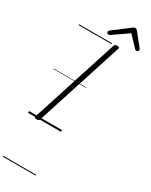

<svg xmlns="http://www.w3.org/2000/svg" viewBox="-423 -1326 1489 1897"><g transform="rotate(30 321.5 -378.0)"><path d="M104 14Q90 14 84 9.5Q78 5 81 -6L400 -996Q404 -1006 411 -1010.5Q418 -1015 433 -1015Q448 -1015 454 -1010.5Q460 -1006 456 -995L137 -5Q134 5 127 9.5Q120 14 104 14ZM301 -1066Q292 -1066 286 -1073Q280 -1080 280 -1087Q280 -1093 282 -1096.5Q284 -1100 288 -1104L470 -1243Q479 -1250 486 -1253Q493 -1256 501 -1256Q508 -1256 513.5 -1252.5Q519 -1249 525 -1242L637 -1102Q640 -1098 641.5 -1094Q643 -1090 643 -1086Q643 -1077 634.5 -1071.5Q626 -1066 619 -1066Q613 -1066 608.5 -1068.5Q604 -1071 600 -1076L491 -1191L323 -1075Q316 -1070 311 -1068Q306 -1066 301 -1066ZM0 490H375V500H0ZM0 -20H375V0H0ZM0 -505H375V-500H0ZM0 -1010H375V-1000H0Z"/></g></svg>

Font: Playwrite BE VLG Guides
Style: Regular
Weight: 400
Designer: Veronika Burian, José Scaglione
Foundry: TypeTogether
Version: Version 1.003